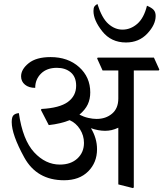

<svg xmlns="http://www.w3.org/2000/svg" viewBox="-20 -940 824 969"><path d="M451.7 -884.8Q451.7 -900.9 457 -908Q462.4 -915 471.7 -919.9Q494.1 -848.6 526.9 -819.6Q559.6 -790.5 598.1 -790.5Q639.2 -790.5 672.9 -819.8Q706.5 -849.1 721.7 -911.1Q746.1 -900.9 755.9 -889.6Q765.6 -878.4 765.6 -859.4Q765.6 -815.4 723.4 -770.5Q681.2 -725.6 615.7 -725.6Q541 -725.6 496.3 -781.7Q451.7 -837.9 451.7 -884.8ZM86.4 -554.7Q86.4 -590.3 124.8 -621.1Q163.1 -651.9 234.9 -651.9Q323.2 -651.9 379.4 -601.3Q435.5 -550.8 435.5 -473.6Q435.5 -439.9 422.9 -413.1Q410.2 -386.2 380.9 -361.3Q402.8 -350.1 425.3 -345Q447.8 -339.8 467.3 -339.8Q514.2 -339.8 545.7 -366.5Q577.1 -393.1 577.1 -442.9V-584.5H497.6L470.2 -645L473.1 -649.4H756.8L784.2 -588.9L781.2 -584.5H655.3V5.9L650.9 9.3L577.1 -9.3V-295.4Q559.1 -287.1 543 -283.4Q526.9 -279.8 510.3 -279.8Q493.7 -279.8 475.3 -283.2Q457 -286.6 439 -293Q454.1 -268.1 461.9 -241.5Q469.7 -214.8 469.7 -187Q469.7 -119.6 425 -75Q380.4 -30.3 303.2 -30.3Q166 -30.3 102.5 -145.3Q39.1 -260.3 39.1 -324.2Q39.1 -350.1 48.6 -358.9Q58.1 -367.7 75.2 -369.1Q94.7 -233.9 152.1 -171.6Q209.5 -109.4 282.2 -109.4Q337.4 -109.4 370.6 -140.1Q403.8 -170.9 403.8 -218.8Q403.8 -255.9 383.8 -287.6Q363.8 -319.3 331.5 -333.5Q310.1 -324.7 283.4 -318.4Q256.8 -312 226.1 -308.6L186.5 -385.3L189.5 -390.1Q280.8 -395 322.5 -425.5Q364.3 -456.1 364.3 -507.3Q364.3 -551.8 337.2 -574.7Q310.1 -597.7 267.1 -597.7Q216.3 -597.7 187 -568.6Q157.7 -539.6 157.7 -496.6Q125.5 -496.6 106 -512.7Q86.4 -528.8 86.4 -554.7Z"/></svg>

Font: Sitara
Style: Regular
Weight: 400
Designer: Neelakash Kshetrimayum
Foundry: Neelakash Kshetrimayum
Version: Version 1.000;PS Version 1.000;PS 1.0;hotconv 1.;hotconv 1.0